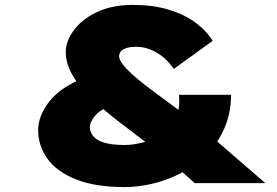

<svg xmlns="http://www.w3.org/2000/svg" viewBox="-20 -744 1127 780"><path d="M771 0 721 -45 613 -135 456 -255Q403 -296 364 -332.5Q325 -369 299 -402.5Q273 -436 260 -468.5Q247 -501 247 -532Q247 -576 279.5 -620.5Q312 -665 373 -694.5Q434 -724 521 -724Q601 -724 664.5 -705Q728 -686 773 -653Q818 -620 844 -578L686 -464Q657 -507 616 -530.5Q575 -554 534 -554Q512 -554 496 -549.5Q480 -545 472 -536.5Q464 -528 464 -515Q464 -502 478.5 -483Q493 -464 516 -443Q539 -422 565.5 -401.5Q592 -381 615 -364L763 -255L852 -178L1058 0ZM487 16Q366 16 288 -15.5Q210 -47 172.5 -99.5Q135 -152 135 -215Q135 -274 181.5 -333Q228 -392 326 -429L457 -322Q394 -305 369.5 -277.5Q345 -250 345 -228Q345 -210 357 -193Q369 -176 400 -165.5Q431 -155 488 -155Q518 -155 558 -164.5Q598 -174 634 -196.5Q670 -219 691.5 -259Q713 -299 707 -359H919Q918 -282 891 -221.5Q864 -161 819 -116Q774 -71 718 -42Q662 -13 602.5 1.5Q543 16 487 16Z"/></svg>

Font: Lexend Zetta Black
Style: Regular
Weight: 900
Designer: Bonnie Shaver-Troup, Thomas Jockin
Foundry: Lexend
Version: Version 1.007